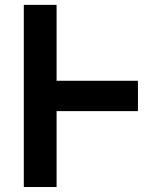

<svg xmlns="http://www.w3.org/2000/svg" viewBox="-20 -752 626 772"><path d="M75.7 0V-732.4H207.5V-427.2H534.7V-305.2H207.5V0Z"/></svg>

Font: Consola Mono
Style: Bold
Weight: 700
Monospace: yes
Designer: Wojciech Kalinowski "wmk69" (wmk69@o2.pl)
Foundry: Wojciech Kalinowski "wmk69" (wmk69@o2.pl)
Version: Version 2.1.0